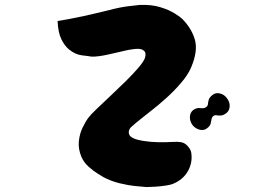

<svg xmlns="http://www.w3.org/2000/svg" viewBox="-20 -749 1040 777"><path d="M717 -673Q755 -635 768.5 -589Q782 -543 753 -475Q740 -445 711.5 -412Q683 -379 651 -350.5Q619 -322 597 -305Q594 -303 582.5 -293.5Q571 -284 556 -272.5Q541 -261 528 -250Q515 -239 510 -234Q501 -225 501 -212Q502 -200 513.5 -193Q525 -186 539 -183Q553 -180 558 -179Q590 -174 620.5 -173.5Q651 -173 675 -174.5Q699 -176 710 -174Q727 -172 739.5 -158Q752 -144 754 -131Q760 -91 740.5 -56.5Q721 -22 680 -5Q671 -1 651 2Q631 5 609 6.5Q587 8 573 8Q559 7 528.5 4Q498 1 463.5 -7.5Q429 -16 399 -32Q394 -35 376 -46Q358 -57 339 -74Q320 -91 310 -113Q296 -146 299 -176.5Q302 -207 314 -232Q326 -257 338 -273Q346 -284 370.5 -307.5Q395 -331 426.5 -360.5Q458 -390 489 -420.5Q520 -451 541.5 -476.5Q563 -502 567 -516Q570 -526 568.5 -534Q567 -542 556 -548Q545 -553 523.5 -550.5Q502 -548 486 -544Q478 -542 460 -538Q442 -534 420.5 -529Q399 -524 379.5 -521.5Q360 -519 349 -520Q339 -522 312 -525Q285 -528 259 -549Q241 -564 228 -591Q215 -618 213 -664Q228 -666 257 -671.5Q286 -677 319 -684Q352 -691 380 -698Q408 -705 421 -708Q462 -719 497 -723.5Q532 -728 545 -729Q593 -731 628.5 -720Q664 -709 686.5 -695Q709 -681 717 -673ZM843 -279Q837 -274 836 -266Q835 -258 832.5 -248.5Q830 -239 818 -230Q806 -220 788.5 -224Q771 -228 759 -243Q748 -258 748.5 -275.5Q749 -293 761 -303Q776 -314 790.5 -311.5Q805 -309 815 -316Q821 -321 821.5 -328Q822 -335 824.5 -344.5Q827 -354 839 -364Q852 -375 869.5 -371Q887 -367 898 -352Q910 -337 909.5 -319.5Q909 -302 897 -292Q884 -282 874 -281.5Q864 -281 856.5 -282.5Q849 -284 843 -279Z"/></svg>

Font: Potta One
Style: Regular
Weight: 400
Designer: 108,108go
Foundry: Font Zone 108
Version: Version 1.000